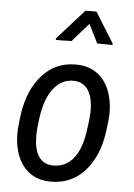

<svg xmlns="http://www.w3.org/2000/svg" viewBox="-54 -791 586 841"><g transform="rotate(5 239.0 -370.5)"><path d="M127.4 -263.7 122.1 -217.8 120.6 -192.9Q120.6 -189 120.6 -185.1Q120.6 -128.9 139.6 -97.7Q160.2 -64 201.7 -62Q204.6 -62 207 -62Q257.3 -62 290.5 -99.6Q326.2 -139.6 338.4 -220.7L345.7 -274.9L348.1 -308.1Q348.1 -312 348.1 -315.4Q348.1 -372.1 328.1 -403.8Q307.1 -437.5 266.1 -439.5Q263.7 -439.5 261.2 -439.5Q210 -439.5 174.8 -395Q138.2 -347.7 127.4 -263.7ZM39.6 -227.1 44.9 -273.4Q60.5 -381.3 119.6 -447.3Q177.2 -511.2 265.1 -511.2Q268.1 -511.2 271.5 -511.2Q329.1 -509.8 366.7 -478.5Q404.3 -447.8 420.4 -393.6Q431.6 -356.4 431.6 -314Q431.6 -294.4 429.2 -273.9L423.3 -226.6Q407.7 -119.1 349.1 -54.2Q290.5 9.3 202.6 9.3Q199.7 9.3 196.8 9.3Q139.6 7.8 102.1 -22.9Q64.5 -53.7 48.3 -107.9Q37.1 -145 37.1 -187Q37.1 -206.5 39.6 -227.1ZM418.5 -617.2V-610.4L351.1 -611.3L310.1 -693.8L237.8 -611.8L169.4 -610.8V-617.7L287.6 -750H335.9Z"/></g></svg>

Font: MAUL Condensed Italic
Style: Condenced Regular Italic
Weight: 400
Italic angle: -12°
Designer: MAUL
Version: Version 1.0; 2020; ttfautohint (v1.8.3)